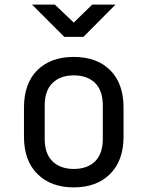

<svg xmlns="http://www.w3.org/2000/svg" viewBox="-20 -805 640 833"><path d="M300 8Q201 8 142.5 -50Q84 -108 84 -212V-338Q84 -443 142 -500.5Q200 -558 300 -558Q400 -558 458 -500.5Q516 -443 516 -338V-212Q516 -108 457.5 -50Q399 8 300 8ZM300 -72Q359 -72 392.5 -105Q426 -138 426 -202V-348Q426 -412 392.5 -445Q359 -478 300 -478Q242 -478 208 -445Q174 -412 174 -348V-202Q174 -138 208 -105Q242 -72 300 -72ZM259 -645 119 -785H218L300 -707L380 -785H481L342 -645Z"/></svg>

Font: JetBrainsMonoNL NF
Style: Regular
Weight: 400
Designer: Philipp Nurullin, Konstantin Bulenkov
Foundry: JetBrains
Version: Version 2.304; ttfautohint (v1.8.4.7-5d5b);Nerd Fonts 3.2.1